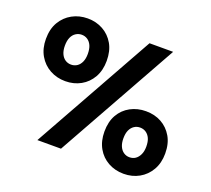

<svg xmlns="http://www.w3.org/2000/svg" viewBox="-122 -870 1144 1039"><g transform="rotate(20 449.5 -350.0)"><path d="M184 0 575 -700H711L320 0ZM684 12Q635 12 595 -10Q555 -32 532 -72.5Q509 -113 509 -168Q509 -225 532 -265Q555 -305 595 -326.5Q635 -348 684 -348Q734 -348 773 -326.5Q812 -305 835.5 -265Q859 -225 859 -168Q859 -113 835.5 -72.5Q812 -32 772.5 -10Q733 12 684 12ZM683 -83Q703 -83 717.5 -93Q732 -103 741 -122Q750 -141 750 -168Q750 -197 741.5 -215.5Q733 -234 718 -244Q703 -254 684 -254Q665 -254 650 -244Q635 -234 626.5 -215.5Q618 -197 618 -168Q618 -141 626.5 -122Q635 -103 650 -93Q665 -83 683 -83ZM216 -351Q167 -351 127 -373Q87 -395 63.5 -435.5Q40 -476 40 -531Q40 -588 63.5 -628Q87 -668 127 -690Q167 -712 216 -712Q265 -712 304.5 -690Q344 -668 367 -628Q390 -588 390 -531Q390 -476 367 -435.5Q344 -395 304.5 -373Q265 -351 216 -351ZM215 -446Q234 -446 249 -456Q264 -466 272.5 -485Q281 -504 281 -531Q281 -560 272.5 -579Q264 -598 249 -608Q234 -618 215 -618Q197 -618 181.5 -608Q166 -598 157.5 -579Q149 -560 149 -531Q149 -504 157.5 -485Q166 -466 181 -456Q196 -446 215 -446Z"/></g></svg>

Font: DM Sans 36pt ExtraBold
Style: Regular
Weight: 800
Designer: Colophon Foundry, Jonny Pinhorn
Foundry: Colophon Foundry
Version: Version 4.004;gftools[0.9.30]